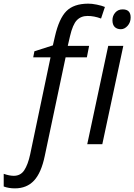

<svg xmlns="http://www.w3.org/2000/svg" viewBox="-132 -785 731 1045"><path d="M-50.8 240.2Q-84.5 240.2 -111.8 230V161.1Q-80.6 171.9 -57.1 171.9Q-20 171.9 0 141.6Q20 111.3 32.2 55.2L143.1 -473.1H48.8L55.2 -505.9L155.8 -538.1L167 -586.9Q189.5 -684.6 229.5 -724.6Q269.5 -764.6 347.2 -765.1Q366.7 -765.6 395 -759.8Q423.3 -753.9 439 -747.1L418 -684.1Q380.9 -698.2 344.7 -698.2Q308.6 -698.2 286.1 -674.8Q263.7 -651.4 249 -587.9L236.8 -535.2H353L340.8 -473.1H225.1L111.8 63Q92.8 155.3 53.2 197.8Q13.7 240.2 -50.8 240.2ZM536.1 -733.9Q579.1 -733.9 579.1 -689.9Q579.1 -663.1 562.5 -644.5Q545.9 -626 525.9 -626Q505.4 -626 492.7 -637.7Q480 -650.4 480 -674.8Q480 -699.2 495.6 -716.8Q511.2 -734.4 536.1 -733.9ZM424.8 0H342.8L457 -535.2H539.1Z"/></svg>

Font: OpenSans-Italic
Style: Italic
Weight: 400
Italic angle: -12°
Foundry: Ascender Corporation
Version: Version 1.10